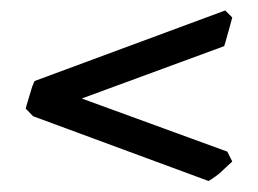

<svg xmlns="http://www.w3.org/2000/svg" viewBox="-20 -462 484 360"><path d="M415.5 -159.2Q404.8 -149.4 395.5 -140.6Q386.2 -131.8 371.1 -122.6L42 -244.1L28.3 -258.3L29.8 -264.6L32.2 -272.5Q35.6 -284.7 39.1 -295.4Q40 -299.3 41.5 -302.2Q43 -305.2 43.9 -308.1L44.9 -310.1L402.3 -442.4L415.5 -429.2Q414.1 -423.8 412.1 -416.7Q410.2 -409.7 408 -401.9Q405.8 -394 403.8 -387Q401.9 -379.9 400.4 -375.5L133.3 -277.3L406.2 -177.7Z"/></svg>

Font: Gentium Book Basic
Style: Regular
Weight: 400
Designer: J. Victor Gaultney and Annie Olsen
Foundry: SIL International
Version: Version 1.102; 2013; Maintenance release